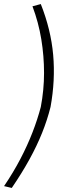

<svg xmlns="http://www.w3.org/2000/svg" viewBox="-50 -736 358 946"><path d="M8 190 -30 181Q16 113 50.5 47Q85 -19 110 -83.5Q135 -148 151 -209Q167 -293 167 -376.5Q167 -460 153.5 -542.5Q140 -625 110 -705L151 -716Q201 -590 212 -465.5Q223 -341 199 -209Q183 -145 157.5 -81.5Q132 -18 95.5 48.5Q59 115 8 190Z"/></svg>

Font: Nunito Sans 7pt SemiCondensed ExtraLight
Style: Italic
Weight: 250
Width: 4
Italic angle: -9°
Designer: Vernon Adams
Foundry: Vernon Adams
Version: Version 3.101;gftools[0.9.27]